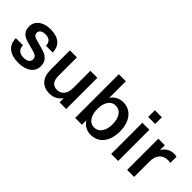

<svg xmlns="http://www.w3.org/2000/svg" viewBox="55 -1454 2212 2212"><g transform="rotate(45 1160.5 -348.5)"><path d="M454 -350H344Q344 -395 319 -417.5Q294 -440 247 -440Q207 -440 185 -424Q163 -408 163 -380Q163 -359 174.5 -346.5Q186 -334 208 -326.5Q230 -319 278 -307Q344 -290 380.5 -275.5Q417 -261 443.5 -228.5Q470 -196 470 -140Q470 -70 412 -27.5Q354 15 257 15Q153 15 95.5 -31.5Q38 -78 37 -167H153Q153 -120 180.5 -95Q208 -70 259 -70Q302 -70 326.5 -87Q351 -104 351 -133Q351 -158 338 -172.5Q325 -187 300.5 -195.5Q276 -204 223 -217Q164 -232 130.5 -245Q97 -258 73 -288Q49 -318 49 -371Q49 -416 74 -450.5Q99 -485 144 -504Q189 -523 248 -523Q346 -523 399.5 -478.5Q453 -434 454 -350Z M577 -197V-508H691V-207Q691 -80 794 -80Q845 -80 877.5 -118Q910 -156 910 -226V-508H1024V0H916V-66H914Q889 -30 850 -9Q811 12 762 12Q674 12 625.5 -41Q577 -94 577 -197Z M1286 -442Q1308 -479 1347.5 -500Q1387 -521 1435 -521Q1499 -521 1546.5 -488Q1594 -455 1620 -394.5Q1646 -334 1646 -254Q1646 -174 1620 -113.5Q1594 -53 1546 -20.5Q1498 12 1434 12Q1386 12 1345.5 -9.5Q1305 -31 1283 -70H1281V0H1170V-712H1284V-442ZM1278 -254Q1278 -172 1311.5 -124Q1345 -76 1401 -76Q1459 -76 1493 -124.5Q1527 -173 1527 -254Q1527 -335 1493 -383.5Q1459 -432 1401 -432Q1345 -432 1311.5 -384.5Q1278 -337 1278 -254Z M1757 0V-508H1871V0ZM1757 -603V-712H1871V-603Z M2312 -510V-409Q2293 -413 2272 -413Q2204 -413 2167.5 -370.5Q2131 -328 2131 -249V0H2017V-508H2123V-433H2125Q2176 -515 2270 -515Q2290 -515 2312 -510Z"/></g></svg>

Font: CST
Style: Medium
Weight: 500
Version: Version 1.00